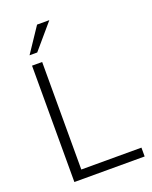

<svg xmlns="http://www.w3.org/2000/svg" viewBox="-167 -1014 873 1104"><g transform="rotate(-20 269.0 -462.0)"><path d="M92 -712H154V-54H522V0H92ZM99 -773 200 -924H275L146 -773Z"/></g></svg>

Font: Muli Light
Style: Regular
Weight: 300
Designer: Vernon Adams
Foundry: Vernon Adams
Version: Version 2.100